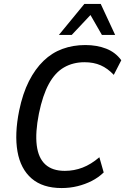

<svg xmlns="http://www.w3.org/2000/svg" viewBox="-20 -942 634 972"><path d="M292 10Q196 10 140 -38.5Q84 -87 68.5 -175Q53 -263 77 -382Q95 -469 126.5 -531Q158 -593 200.5 -634Q243 -675 296.5 -694.5Q350 -714 412 -714Q471 -714 518 -695.5Q565 -677 594 -637L556 -563Q525 -596 489.5 -611.5Q454 -627 408 -627Q350 -627 304.5 -601Q259 -575 227.5 -517.5Q196 -460 177 -367Q158 -271 166 -206.5Q174 -142 209.5 -109.5Q245 -77 308 -77Q355 -77 398 -93.5Q441 -110 483 -146L505 -69Q478 -43 444.5 -26Q411 -9 372.5 0.5Q334 10 292 10ZM278 -765 407 -922H490L563 -765H496L438 -866L343 -765Z"/></svg>

Font: Nunito Sans 10pt Condensed SemiBold
Style: Italic
Weight: 600
Width: 3
Italic angle: -9°
Designer: Vernon Adams
Foundry: Vernon Adams
Version: Version 3.101;gftools[0.9.27]